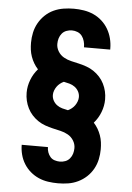

<svg xmlns="http://www.w3.org/2000/svg" viewBox="-63 -869 725 1058"><g transform="rotate(5 300.0 -340.0)"><path d="M298 143Q271 143 243.5 139Q216 135 191 124Q166 113 145 95Q124 77 109.5 53.5Q95 30 88 3Q81 -24 81 -51H226Q226 -36 231 -22Q236 -8 245.5 3Q255 14 269.5 18.5Q284 23 298 23Q314 23 328.5 17.5Q343 12 353 0Q363 -12 367.5 -27Q372 -42 372 -58Q372 -80 360 -99.5Q348 -119 328.5 -130Q309 -141 287 -146Q265 -151 243.5 -156Q222 -161 201 -168.5Q180 -176 161.5 -188.5Q143 -201 128 -217.5Q113 -234 103 -254Q93 -274 88 -295.5Q83 -317 83 -340Q83 -376 96.5 -411Q110 -446 134 -473Q121 -487 111 -504Q101 -521 94.5 -539.5Q88 -558 85.5 -577Q83 -596 83 -616Q83 -644 89 -672Q95 -700 109 -725Q123 -750 144 -770Q165 -790 191 -802Q217 -814 245.5 -818.5Q274 -823 302 -823Q330 -823 358 -818.5Q386 -814 411.5 -802.5Q437 -791 458 -772Q479 -753 493 -729Q507 -705 514 -677.5Q521 -650 521 -622Q521 -620 521 -619Q521 -618 521 -616H376Q376 -617 376 -617.5Q376 -618 376 -619Q376 -634 371.5 -650Q367 -666 357.5 -678.5Q348 -691 333 -697Q318 -703 302 -703Q287 -703 272 -697.5Q257 -692 247 -680Q237 -668 232.5 -653Q228 -638 228 -622Q228 -600 240 -580.5Q252 -561 271.5 -550Q291 -539 313 -534Q335 -529 356.5 -524Q378 -519 399 -511.5Q420 -504 438.5 -491.5Q457 -479 472 -462.5Q487 -446 497 -426Q507 -406 512 -384.5Q517 -363 517 -340Q517 -304 503.5 -269Q490 -234 466 -207Q479 -193 489 -176Q499 -159 505.5 -140.5Q512 -122 514.5 -103Q517 -84 517 -64Q517 -36 511 -8Q505 20 491 45Q477 70 456 89.5Q435 109 409 121.5Q383 134 355 138.5Q327 143 298 143ZM318 -263Q329 -268 339 -276Q349 -284 356 -294Q363 -304 367.5 -316Q372 -328 372 -340Q372 -340 372 -340Q372 -340 372 -340Q372 -357 364 -371.5Q356 -386 343 -395.5Q330 -405 314 -409.5Q298 -414 282 -417Q271 -412 261 -404Q251 -396 244 -386Q237 -376 232.5 -364Q228 -352 228 -340Q228 -340 228 -340Q228 -340 228 -340Q228 -323 236 -308.5Q244 -294 257 -284.5Q270 -275 286 -270.5Q302 -266 318 -263Z"/></g></svg>

Font: Iosevka Slab Heavy Extended
Style: Regular
Weight: 900
Width: 7
Monospace: yes
Designer: Belleve Invis
Foundry: Belleve Invis
Version: Version 11.1.0; ttfautohint (v1.8.3)